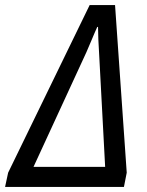

<svg xmlns="http://www.w3.org/2000/svg" viewBox="-72 -736 578 756"><path d="M-52 0H416L427 -56L381 -716H281L-40 -56ZM60 -79 268 -530C282 -561 298 -602 311 -630H314C314 -601 316 -560 318 -530L342 -79Z"/></svg>

Font: Noto Sans Condensed
Style: Italic
Weight: 400
Width: 3
Italic angle: -12°
Designer: Monotype Design Team
Foundry: Monotype Imaging Inc.
Version: Version 2.013